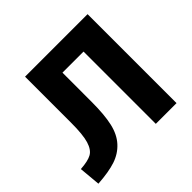

<svg xmlns="http://www.w3.org/2000/svg" viewBox="-179 -917 1114 1114"><g transform="rotate(-45 377.5 -360.0)"><path d="M679 0H509V-593H336V-355Q336 -249 321 -182.5Q306 -116 268 -74.5Q230 -33 174 -14.5Q118 4 28 10L16 -122Q78 -126 107.5 -142.5Q137 -159 151.5 -206.5Q166 -254 166 -352V-730H679Z"/></g></svg>

Font: M PLUS 1p ExtraBold
Style: Regular
Weight: 800
Version: Version 1.062